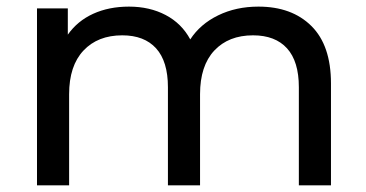

<svg xmlns="http://www.w3.org/2000/svg" viewBox="-20 -555 1097 575"><path d="M90.8 0V-529.8H183.1V-451.2Q211.9 -492.2 259 -513.7Q306.2 -535.2 366.2 -535.2Q428.2 -535.2 476.1 -510Q523.9 -484.9 549.8 -437Q579.6 -482.9 633.3 -509Q687 -535.2 753.9 -535.2Q854 -535.2 912.6 -477.1Q971.2 -418.9 971.2 -305.2V0H875V-293.9Q875 -371.1 839.6 -410.2Q804.2 -449.2 737.8 -449.2Q664.6 -449.2 621.8 -403.6Q579.1 -357.9 579.1 -272.9V0H482.9V-293.9Q482.9 -371.1 447.5 -410.2Q412.1 -449.2 346.2 -449.2Q272.9 -449.2 230 -403.6Q187 -357.9 187 -272.9V0Z"/></svg>

Font: Montserrat Medium
Style: Regular
Weight: 500
Designer: Julieta Ulanovsky
Foundry: Julieta Ulanovsky
Version: Version 7.200